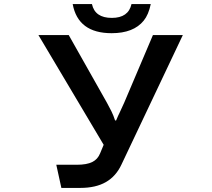

<svg xmlns="http://www.w3.org/2000/svg" viewBox="-20 -899 1040 944"><path d="M626.5 -878.9H721.2Q710.4 -826.7 686.5 -797.4Q636.7 -735.8 528.8 -735.8Q363.8 -735.8 337.4 -878.9H432.1Q446.8 -811 529.8 -811Q611.3 -811 626.5 -878.9ZM489.7 -187 168.9 -726.6H317.9L505.9 -393.6Q517.1 -373.5 527.6 -352.3Q538.1 -331.1 545.9 -306.6H550.8Q560.5 -330.1 571 -351.3Q581.5 -372.6 590.8 -394.5L731.9 -726.6H878.9L577.1 -89.8Q550.3 -32.2 500.5 -3.7Q450.7 24.9 375 24.9H281.7L256.8 -88.9H356.9Q406.7 -88.9 433.6 -102.5Q460 -115.2 472.2 -145Z"/></svg>

Font: BIZ UDPGothic
Style: Bold
Weight: 700
Designer: TypeBank Co., Ltd.
Foundry: Morisawa Inc.
Version: Version 1.051